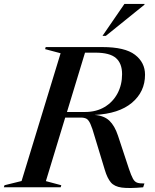

<svg xmlns="http://www.w3.org/2000/svg" viewBox="-62 -955 790 979"><path d="M172 -31.5 250.5 -10.5 247.5 0H-42.5L-39 -10.5L48 -32L247 -683.5L168 -704.5L171 -715H460.5Q575 -715 626.2 -675.8Q677.5 -636.5 677.5 -574Q677.5 -487.5 611 -431.2Q544.5 -375 420 -369Q468.5 -365.5 495.8 -339.5Q523 -313.5 539.5 -263.5L595.5 -94Q607 -60 615.8 -44Q624.5 -28 637.5 -23.5Q650.5 -19 674.5 -19.5L668 0Q597 6.5 559.2 1.5Q521.5 -3.5 503.2 -25Q485 -46.5 472.5 -88.5L421 -258Q408.5 -302.5 399 -323.2Q389.5 -344 378.5 -349.8Q367.5 -355.5 349.5 -355.5H270.5ZM371 -384Q429 -384 471.5 -409.5Q514 -435 537.2 -478.8Q560.5 -522.5 560.5 -577Q560.5 -632 529 -659.2Q497.5 -686.5 424.5 -686.5H371.5L279.5 -384ZM460.5 -772 572.5 -935H675L674.5 -931L477.5 -772Z"/></svg>

Font: Newsreader Display Medium
Style: Italic
Weight: 500
Italic angle: -17°
Designer: Hugues Gentile
Foundry: Production Type
Version: Version 1.001